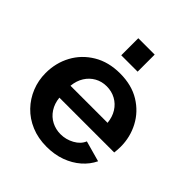

<svg xmlns="http://www.w3.org/2000/svg" viewBox="-202 -862 1003 1003"><g transform="rotate(45 299.5 -360.0)"><path d="M28 -259Q28 -334 61.5 -396Q95 -458 157.5 -495.5Q220 -533 305 -533Q391 -533 452 -495.5Q513 -458 545.5 -396.5Q578 -335 578 -264Q578 -252 577 -239.5Q576 -227 575 -219H170Q174 -179 193.5 -149Q213 -119 243.5 -103.5Q274 -88 309 -88Q349 -88 384.5 -107.5Q420 -127 433 -159L548 -127Q529 -87 493.5 -56Q458 -25 410 -7.5Q362 10 304 10Q241 10 190 -11.5Q139 -33 103 -70.5Q67 -108 47.5 -156.5Q28 -205 28 -259ZM441 -304Q437 -344 418.5 -373.5Q400 -403 370 -419.5Q340 -436 303 -436Q267 -436 237.5 -419.5Q208 -403 189.5 -373.5Q171 -344 167 -304ZM242 -604V-730H363V-604Z"/></g></svg>

Font: YasnoRaleway
Style: Bold
Weight: 700
Designer: Matt McInerney, Pablo Impallari, Rodrigo Fuenzalida
Foundry: Matt McInerney, Pablo Impallari, Rodrigo Fuenzalida
Version: Version 4.026